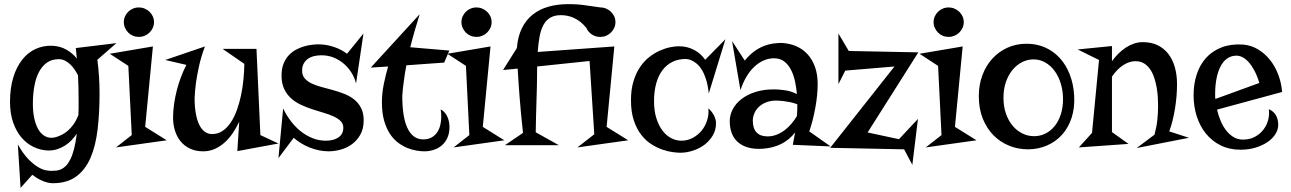

<svg xmlns="http://www.w3.org/2000/svg" viewBox="-20 -713 6286 935"><path d="M546.9 -502.9 454.1 -421.9Q459.5 -381.3 462.2 -340.1Q464.8 -298.8 464.8 -257.8Q464.8 -163.1 455.3 -82.8Q445.8 -2.4 420.7 55.7Q395.5 113.8 351.1 146.5Q306.6 179.2 236.8 179.2Q223.6 179.2 209.7 175.5Q195.8 171.9 182.9 166Q169.9 160.2 158.2 152.8Q146.5 145.5 137.2 138.2L80.1 202.1L66.9 -9.8Q92.3 35.6 117.4 61.3Q142.6 86.9 164.1 99.9Q185.5 112.8 202.6 116Q219.7 119.1 229 119.1Q240.7 119.1 253.2 117.9Q265.6 116.7 277.6 111.3Q289.6 106 301 94.5Q312.5 83 322.5 63Q332.5 43 340.6 12.5Q348.6 -18.1 354 -62Q342.3 -44.9 328.1 -30Q314 -15.1 296.6 -4.2Q279.3 6.8 259.3 13.4Q239.3 20 215.8 20Q178.2 19 144.3 2.9Q110.4 -13.2 84.7 -43.2Q59.1 -73.2 43.9 -116.9Q28.8 -160.6 28.8 -216.8Q28.8 -285.2 44.9 -336.9Q61 -388.7 88.9 -423.3Q116.7 -458 154.1 -474.9Q191.4 -491.7 233.9 -490.2Q273.9 -488.3 303.7 -470.9Q333.5 -453.6 354 -428.2Q353 -439.9 351.8 -452.6Q350.6 -465.3 349.1 -479ZM362.8 -227.1Q362.8 -255.9 362.1 -284.9Q361.3 -314 359.9 -346.2Q352.1 -361.8 342 -376.2Q332 -390.6 320.1 -401.4Q308.1 -412.1 294.7 -418.5Q281.2 -424.8 266.1 -424.8Q232.4 -424.8 208.7 -408.2Q185.1 -391.6 169.7 -362.3Q154.3 -333 147.2 -293Q140.1 -252.9 140.1 -206.1Q140.1 -171.4 146 -141.4Q151.9 -111.3 163.1 -89.4Q174.3 -67.4 191.4 -54.7Q208.5 -42 231 -42Q232.4 -42 239.7 -42.7Q247.1 -43.5 258.1 -47.1Q269 -50.8 282.7 -57.6Q296.4 -64.5 310.5 -76.7Q324.7 -88.9 337.9 -107.2Q351.1 -125.5 361.8 -151.9Q362.8 -168.9 362.8 -187.7Q362.8 -206.5 362.8 -227.1Z M544.9 4.9 621.6 -55.2 605 -392.1 514.6 -451.2 724.6 -486.8 687 -95.2 792 -29.8ZM730 -605Q730 -590.3 724.1 -577.4Q718.3 -564.5 708 -554.4Q697.8 -544.4 684.6 -538.8Q671.4 -533.2 656.7 -533.2Q641.1 -533.2 627.7 -538.8Q614.3 -544.4 604.5 -554.4Q594.7 -564.5 588.9 -577.4Q583 -590.3 583 -605Q583 -620.1 588.9 -633.1Q594.7 -646 604.5 -655.8Q614.3 -665.5 627.7 -671.1Q641.1 -676.8 656.7 -676.8Q671.4 -676.8 684.6 -671.1Q697.8 -665.5 708 -655.8Q718.3 -646 724.1 -633.1Q730 -620.1 730 -605Z M1229 -475.1 1248 -55.2 1335.9 -14.2 1135.7 22.9 1145 -120.1Q1131.3 -91.3 1113.8 -65.2Q1096.2 -39.1 1074.2 -19.3Q1052.2 0.5 1026.1 12.2Q1000 23.9 969.7 23.9Q933.6 23.9 906.2 11.2Q878.9 -1.5 860.4 -23.7Q841.8 -45.9 832.3 -75.9Q822.8 -106 822.8 -140.1Q822.8 -171.9 827.6 -206.1Q832.5 -240.2 841.1 -273.7Q849.6 -307.1 861.6 -338.6Q873.5 -370.1 887.7 -397L784.7 -420.9L978 -486.8Q959.5 -437.5 949.5 -392.3Q939.5 -347.2 934.6 -312Q929.2 -271 927.7 -235.8Q927.7 -190.4 934.1 -157.5Q940.4 -124.5 951.7 -102.8Q962.9 -81.1 978.5 -70.6Q994.1 -60.1 1012.7 -60.1Q1041 -60.1 1063.5 -75.2Q1085.9 -90.3 1103.3 -116Q1120.6 -141.6 1133.1 -175.8Q1145.5 -210 1153.6 -248Q1161.6 -286.1 1165.5 -325.7Q1169.4 -365.2 1169.9 -401.9L1064 -475.1Z M1530.8 -497.1Q1549.3 -497.1 1568.4 -493.9Q1587.4 -490.7 1605.7 -484.6Q1624 -478.5 1640.4 -470Q1656.7 -461.4 1669.9 -451.2L1750 -549.8L1713.9 -306.2Q1708 -331.5 1693.4 -356.2Q1678.7 -380.9 1657 -400.4Q1635.3 -419.9 1606.9 -431.9Q1578.6 -443.8 1544.9 -443.8Q1526.4 -443.8 1509.3 -439.7Q1492.2 -435.5 1479.2 -426.3Q1466.3 -417 1458.7 -402.8Q1451.2 -388.7 1451.2 -369.1Q1451.2 -345.7 1464.1 -331.1Q1477.1 -316.4 1498 -306.4Q1519 -296.4 1545.9 -289.3Q1572.8 -282.2 1601.1 -274.4Q1629.4 -266.6 1656.2 -256.1Q1683.1 -245.6 1704.1 -229Q1725.1 -212.4 1738 -187.7Q1751 -163.1 1751 -127Q1751 -86.4 1735.1 -57.9Q1719.2 -29.3 1694.3 -11Q1669.4 7.3 1639.2 15.6Q1608.9 23.9 1580.1 23.9Q1556.6 23.9 1533.2 19Q1509.8 14.2 1487.8 5.4Q1465.8 -3.4 1446 -15.6Q1426.3 -27.8 1410.2 -42L1335.9 57.1L1358.9 -185.1Q1374.5 -151.9 1396.5 -123Q1418.5 -94.2 1445.3 -73Q1472.2 -51.8 1502.9 -39.8Q1533.7 -27.8 1566.9 -27.8Q1605.5 -27.8 1628.7 -44.2Q1651.9 -60.5 1651.9 -90.8Q1651.9 -110.4 1638.9 -123.3Q1626 -136.2 1604.7 -146Q1583.5 -155.8 1556.6 -163.6Q1529.8 -171.4 1501.5 -180.7Q1473.1 -189.9 1446.3 -202.4Q1419.4 -214.8 1398.2 -233.6Q1377 -252.4 1364 -279.5Q1351.1 -306.6 1351.1 -345.2Q1351.1 -378.4 1360.8 -402.8Q1370.6 -427.2 1386.5 -444.1Q1402.3 -460.9 1422.1 -471.4Q1441.9 -481.9 1461.9 -487.5Q1481.9 -493.2 1500 -495.1Q1518.1 -497.1 1530.8 -497.1Z M1839.8 -213.9Q1839.8 -259.8 1849.4 -305.4Q1858.9 -351.1 1870.1 -389.2L1785.6 -383.8L2023.9 -644Q1995.6 -554.7 1978 -482.9L2168 -466.8L2143.1 -408.2L1959 -395Q1952.1 -359.4 1948.5 -331.8Q1944.8 -304.2 1942.4 -285.2Q1939.9 -262.7 1939 -246.1Q1939 -197.3 1944.8 -158.2Q1950.7 -119.1 1963.1 -91.6Q1975.6 -64 1994.9 -49.1Q2014.2 -34.2 2041 -34.2Q2065.9 -34.2 2082.8 -44.2Q2099.6 -54.2 2109.9 -70.1Q2120.1 -85.9 2124.5 -105.7Q2128.9 -125.5 2128.9 -145Q2128.9 -163.1 2126 -180.2Q2147 -169.4 2158 -145.8Q2168.9 -122.1 2168.9 -94.2Q2168.9 -65.4 2159.4 -43.5Q2149.9 -21.5 2133.3 -6.6Q2116.7 8.3 2094.2 16.1Q2071.8 23.9 2045.9 23.9Q2030.3 23.9 2009 20.5Q1987.8 17.1 1964.8 8.1Q1941.9 -1 1919.4 -17.6Q1897 -34.2 1879.4 -60.5Q1861.8 -86.9 1850.8 -124.8Q1839.8 -162.6 1839.8 -213.9Z M2189 4.9 2265.6 -55.2 2249 -392.1 2158.7 -451.2 2368.7 -486.8 2331.1 -95.2 2436 -29.8ZM2374 -605Q2374 -590.3 2368.2 -577.4Q2362.3 -564.5 2352.1 -554.4Q2341.8 -544.4 2328.6 -538.8Q2315.4 -533.2 2300.8 -533.2Q2285.2 -533.2 2271.7 -538.8Q2258.3 -544.4 2248.5 -554.4Q2238.8 -564.5 2232.9 -577.4Q2227.1 -590.3 2227.1 -605Q2227.1 -620.1 2232.9 -633.1Q2238.8 -646 2248.5 -655.8Q2258.3 -665.5 2271.7 -671.1Q2285.2 -676.8 2300.8 -676.8Q2315.4 -676.8 2328.6 -671.1Q2341.8 -665.5 2352.1 -655.8Q2362.3 -646 2368.2 -633.1Q2374 -620.1 2374 -605Z M2977.1 -605Q2977.1 -590.3 2971.2 -577.4Q2965.3 -564.5 2955.1 -554.4Q2944.8 -544.4 2931.6 -538.8Q2918.5 -533.2 2903.8 -533.2Q2880.4 -533.2 2862.3 -545.2Q2844.2 -557.1 2835.9 -576.2Q2822.3 -593.8 2807.1 -605.7Q2792 -617.7 2775.9 -625.2Q2759.8 -632.8 2743.4 -636Q2727.1 -639.2 2711.9 -639.2Q2681.2 -639.2 2660.6 -627.4Q2640.1 -615.7 2627.2 -592.8Q2614.3 -569.8 2607.9 -536.4Q2601.6 -502.9 2598.6 -460L2971.7 -486.8L2934.1 -95.2L3039.1 -29.8L2792 4.9L2874 -59.1L2851.1 -416L2595.7 -389.2V-377.9Q2595.7 -335.4 2594.7 -296.1Q2593.8 -256.8 2592.5 -218.8Q2591.3 -180.7 2590.3 -143.6Q2589.4 -106.4 2588.9 -68.8L2701.7 -5.9H2439L2526.9 -65.9Q2516.1 -164.1 2510 -244.1Q2503.9 -324.2 2501 -378.9L2429.7 -372.1L2497.1 -479Q2501.5 -534.7 2521.2 -575Q2541 -615.2 2573.5 -641.4Q2606 -667.5 2650.1 -680.2Q2694.3 -692.9 2747.1 -692.9Q2795.9 -692.9 2833.7 -686.8Q2871.6 -680.7 2903.8 -676.8Q2918.5 -676.8 2931.6 -671.1Q2944.8 -665.5 2955.1 -655.8Q2965.3 -646 2971.2 -633.1Q2977.1 -620.1 2977.1 -605Z M3285.6 -487.8Q3326.7 -487.8 3360.1 -470Q3393.6 -452.1 3414.1 -421.9L3512.7 -522L3431.6 -257.8Q3427.2 -298.8 3418 -327.4Q3408.7 -356 3396.7 -374.8Q3384.8 -393.6 3371.8 -403.8Q3358.9 -414.1 3347.9 -418.9Q3336.9 -423.8 3328.9 -424.8Q3320.8 -425.8 3318.8 -425.8Q3283.7 -425.8 3255.4 -412.1Q3227.1 -398.4 3206.8 -372.1Q3186.5 -345.7 3175.8 -307.4Q3165 -269 3165 -220.2Q3165 -173.3 3176.3 -137.5Q3187.5 -101.6 3206.1 -77.1Q3224.6 -52.7 3248.5 -40.3Q3272.5 -27.8 3297.9 -27.8Q3327.6 -27.8 3353 -41.3Q3378.4 -54.7 3396.5 -76.7Q3414.6 -98.6 3423.6 -127.2Q3432.6 -155.8 3429.7 -186Q3435.5 -180.7 3442.1 -172.9Q3448.7 -165 3454.3 -155.5Q3460 -146 3463.4 -135Q3466.8 -124 3466.8 -112.8Q3466.8 -79.6 3450.9 -53Q3435.1 -26.4 3410.2 -7.8Q3385.3 10.7 3354 20.8Q3322.8 30.8 3292 30.8Q3278.8 30.8 3256.1 27.8Q3233.4 24.9 3206.8 15.9Q3180.2 6.8 3152.8 -10.3Q3125.5 -27.3 3103.3 -55.7Q3081.1 -84 3066.9 -125.5Q3052.7 -167 3052.7 -225.1Q3052.7 -276.9 3064.7 -316.7Q3076.7 -356.4 3096.4 -385.7Q3116.2 -415 3141.1 -434.6Q3166 -454.1 3191.9 -465.8Q3217.8 -477.5 3242.4 -482.7Q3267.1 -487.8 3285.6 -487.8Z M3961.9 -304.2Q3961.9 -278.3 3959 -248.5Q3956.1 -218.8 3950.4 -188Q3944.8 -157.2 3937.3 -127.7Q3929.7 -98.1 3920.9 -73.2L4024.9 0L3840.8 -7.8L3852.1 -67.9Q3822.8 -31.2 3784.4 -12Q3746.1 7.3 3695.8 11.2Q3654.8 14.2 3624.3 5.6Q3593.8 -2.9 3573.5 -20.8Q3553.2 -38.6 3543.5 -64.7Q3533.7 -90.8 3533.7 -123Q3533.7 -152.8 3548.3 -180.9Q3563 -209 3590.6 -230.5Q3618.2 -252 3658.2 -264.9Q3698.2 -277.8 3749 -277.8Q3772.5 -277.8 3803 -273.4Q3833.5 -269 3860.8 -254.9Q3858.4 -284.7 3851.8 -315.7Q3845.2 -346.7 3832.5 -372.1Q3819.8 -397.5 3799.6 -413.3Q3779.3 -429.2 3749 -429.2Q3723.1 -429.2 3698.7 -418.5Q3674.3 -407.7 3653.1 -387.7Q3631.8 -367.7 3614.7 -338.9Q3597.7 -310.1 3585.9 -273.9L3544.9 -513.2L3606.9 -418Q3629.9 -446.3 3653.3 -463.1Q3676.8 -480 3700 -489Q3723.1 -498 3744.9 -501Q3766.6 -503.9 3786.6 -503.9Q3824.2 -502 3856.2 -488.5Q3888.2 -475.1 3911.6 -450Q3935.1 -424.8 3948.5 -388.2Q3961.9 -351.6 3961.9 -304.2ZM3860.8 -147.9Q3861.8 -161.6 3862.3 -174.3Q3862.8 -187 3862.8 -199.2V-205.1Q3845.2 -211.9 3827.4 -215.6Q3809.6 -219.2 3794.4 -220.9Q3779.3 -222.7 3768.8 -222.9Q3758.3 -223.1 3754.9 -223.1Q3727.1 -222.2 3706.5 -212.9Q3686 -203.6 3672.6 -189.7Q3659.2 -175.8 3652.6 -158.7Q3646 -141.6 3646 -125Q3646 -87.4 3664.3 -68.1Q3682.6 -48.8 3717.8 -48.8Q3741.2 -48.8 3762.2 -57.1Q3783.2 -65.4 3801.5 -79.3Q3819.8 -93.3 3834.7 -111.1Q3849.6 -128.9 3860.8 -147.9Z M4063 -549.8 4113.3 -464.8 4452.1 -458 4205.1 -67.9 4357.9 -35.2 4450.2 -133.8 4422.9 89.8 4382.8 14.2 4022.9 6.8 4335.9 -389.2 4096.2 -369.1 4063 -303.2Z M4488.3 4.9 4564.9 -55.2 4548.3 -392.1 4458 -451.2 4668 -486.8 4630.4 -95.2 4735.4 -29.8ZM4673.3 -605Q4673.3 -590.3 4667.5 -577.4Q4661.6 -564.5 4651.4 -554.4Q4641.1 -544.4 4627.9 -538.8Q4614.7 -533.2 4600.1 -533.2Q4584.5 -533.2 4571 -538.8Q4557.6 -544.4 4547.9 -554.4Q4538.1 -564.5 4532.2 -577.4Q4526.4 -590.3 4526.4 -605Q4526.4 -620.1 4532.2 -633.1Q4538.1 -646 4547.9 -655.8Q4557.6 -665.5 4571 -671.1Q4584.5 -676.8 4600.1 -676.8Q4614.7 -676.8 4627.9 -671.1Q4641.1 -665.5 4651.4 -655.8Q4661.6 -646 4667.5 -633.1Q4673.3 -620.1 4673.3 -605Z M4746.6 -245.1Q4746.6 -299.8 4763.9 -346.4Q4781.2 -393.1 4812.3 -427.2Q4843.3 -461.4 4886 -480.7Q4928.7 -500 4979.5 -500Q5028.8 -500 5069.8 -481.7Q5110.8 -463.4 5141.1 -430.2Q5171.4 -397 5189.5 -350.6Q5207.5 -304.2 5210.9 -248Q5214.4 -188 5198.5 -139.4Q5182.6 -90.8 5151.9 -56.9Q5121.1 -22.9 5078.4 -4.4Q5035.6 14.2 4985.8 14.2Q4938 14.2 4894.8 -3.2Q4851.6 -20.5 4818.6 -53.7Q4785.6 -86.9 4766.1 -135Q4746.6 -183.1 4746.6 -245.1ZM4866.7 -236.8Q4866.7 -193.8 4878.9 -159.2Q4891.1 -124.5 4911.6 -100.3Q4932.1 -76.2 4959 -63Q4985.8 -49.8 5015.6 -49.8Q5045.4 -49.8 5071.3 -62.7Q5097.2 -75.7 5116.2 -99.4Q5135.3 -123 5146 -156.2Q5156.7 -189.5 5156.7 -230Q5156.7 -270 5146 -305.4Q5135.3 -340.8 5116 -367.2Q5096.7 -393.6 5070.3 -408.7Q5043.9 -423.8 5012.7 -423.8Q4984.9 -423.8 4958.7 -411.1Q4932.6 -398.4 4912.1 -374.3Q4891.6 -350.1 4879.2 -315.4Q4866.7 -280.8 4866.7 -236.8Z M5711.9 -303.2Q5711.9 -275.9 5709.5 -245.6Q5707 -215.3 5702.1 -185.1Q5697.3 -154.8 5690.2 -126Q5683.1 -97.2 5673.8 -73.2L5770 -42L5515.6 7.8L5602.1 -57.1Q5612.3 -94.7 5616 -129.4Q5619.6 -164.1 5619.6 -194.8Q5619.6 -213.4 5618.4 -237.1Q5617.2 -260.7 5613 -285.2Q5608.9 -309.6 5601.3 -333Q5593.8 -356.4 5581.5 -374.8Q5569.3 -393.1 5551.5 -404.1Q5533.7 -415 5508.8 -415Q5480 -415 5450.2 -396Q5420.4 -377 5395 -339.8V-69.8L5475.6 -12.2L5233.9 4.9L5297.9 -65.9L5332 -420.9L5228 -472.2L5395 -488.8V-415Q5409.2 -434.6 5426.3 -451.7Q5443.4 -468.8 5462.4 -481.2Q5481.4 -493.7 5502.2 -500.7Q5522.9 -507.8 5544.9 -507.8Q5587.4 -507.8 5618.7 -492.2Q5649.9 -476.6 5670.7 -449Q5691.4 -421.4 5701.7 -384Q5711.9 -346.7 5711.9 -303.2Z M5906.7 -179.2Q5913.1 -151.9 5923.8 -125.7Q5934.6 -99.6 5950.2 -79.1Q5965.8 -58.6 5986.3 -45.9Q6006.8 -33.2 6032.7 -33.2Q6066.9 -33.2 6092.3 -47.4Q6117.7 -61.5 6133.8 -83.3Q6149.9 -105 6156.2 -131.1Q6162.6 -157.2 6158.7 -181.2Q6172.4 -175.8 6181.4 -167Q6190.4 -158.2 6195.6 -147.7Q6200.7 -137.2 6202.6 -126.2Q6204.6 -115.2 6204.6 -105Q6204.6 -81.5 6190.9 -59.8Q6177.2 -38.1 6152.6 -21.2Q6127.9 -4.4 6094.2 5.9Q6060.5 16.1 6020.5 16.1Q5966.8 16.1 5924.6 -4.9Q5882.3 -25.9 5853 -61.8Q5823.7 -97.7 5808.1 -146Q5792.5 -194.3 5792.5 -249Q5792.5 -304.7 5808.1 -351.8Q5823.7 -398.9 5854.2 -432.1Q5884.8 -465.3 5929.2 -482.4Q5973.6 -499.5 6031.7 -496.1Q6071.8 -493.2 6105.5 -473.1Q6139.2 -453.1 6164.3 -421.6Q6189.5 -390.1 6204.8 -349.6Q6220.2 -309.1 6223.6 -265.1ZM5897.5 -257.8Q5897.5 -251 5897.5 -244.4Q5897.5 -237.8 5898.4 -231L6112.8 -309.1Q6102.1 -344.2 6088.6 -369.4Q6075.2 -394.5 6060.5 -410.6Q6045.9 -426.8 6031 -434.3Q6016.1 -441.9 6002.4 -441.9Q5981.9 -441.9 5966.3 -434.1Q5950.7 -426.3 5939.2 -412.8Q5927.7 -399.4 5919.7 -381.3Q5911.6 -363.3 5906.7 -342.8Q5901.9 -322.3 5899.7 -300.5Q5897.5 -278.8 5897.5 -257.8Z"/></svg>

Font: Risque
Style: Regular
Weight: 400
Designer: Astigmatic (AOETI)
Foundry: Astigmatic (AOETI)
Version: Version 1.000